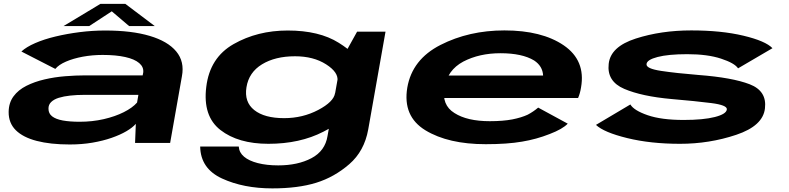

<svg xmlns="http://www.w3.org/2000/svg" viewBox="-20 -752 4151 1010"><path d="M347 8Q410.5 8 466 -1.5Q521.5 -11 566.8 -26.8Q612 -42.5 644.5 -61.5Q677 -80.5 694.5 -100.5L690.5 0H875L937 -351Q951.5 -428 907 -481.5Q862.5 -535 767.5 -563.2Q672.5 -591.5 533.5 -591.5Q466.5 -591.5 399.5 -583Q332.5 -574.5 272 -560Q211.5 -545.5 165 -525.2Q118.5 -505 92.5 -481L271 -389.5Q289 -411.5 327.2 -428Q365.5 -444.5 415.5 -453.8Q465.5 -463 520 -463Q590 -463 639 -452Q688 -441 712.2 -420.2Q736.5 -399.5 733.5 -371L730.5 -355.5H428Q378.5 -355.5 322.5 -351Q266.5 -346.5 214 -334.2Q161.5 -322 118.8 -300.5Q76 -279 51 -245Q26 -211 25.5 -163Q25 -105 63 -67.2Q101 -29.5 173 -10.8Q245 8 347 8ZM399 -111.5Q347 -111.5 310.2 -118.2Q273.5 -125 254.2 -140Q235 -155 235 -180Q234.5 -201 249 -215.2Q263.5 -229.5 289.2 -237.5Q315 -245.5 349.2 -249.2Q383.5 -253 423 -253H708L701 -212.5Q677 -185 631.2 -162Q585.5 -139 525.5 -125.2Q465.5 -111.5 399 -111.5ZM314.5 -615H449.5L568 -692.5L659 -615H794L639.5 -731.5H508Z M1412.5 239Q1547.5 239 1643 209.5Q1738.5 180 1817.5 111.5Q1896.5 43 1917 -71L2008 -585.5H1858.5L1773 -431.5L1703 -37Q1690.5 42 1618.5 80Q1546.5 118 1443.5 118Q1383 118 1336.2 106Q1289.5 94 1263.8 72.2Q1238 50.5 1236 19H1033Q1035 135 1148 187Q1261 239 1412.5 239ZM1392 4.5Q1557.5 4.5 1681.2 -59.2Q1805 -123 1812 -162.5L1742.5 -262Q1735.5 -216.5 1653.8 -173.5Q1572 -130.5 1474.5 -130.5Q1371 -130.5 1317.5 -173Q1264 -215.5 1276.5 -293Q1289 -371.5 1358.5 -413.8Q1428 -456 1532 -456Q1629 -456 1695.5 -413.5Q1762 -371 1755 -325.5L1858 -423Q1864.5 -462.5 1761.8 -527Q1659 -591.5 1493.5 -591.5Q1334.5 -591.5 1209 -520.2Q1083.5 -449 1065 -294.5Q1046 -141 1139.5 -68.2Q1233 4.5 1392 4.5Z M2535 6.5 2556.5 -114.5Q2437.5 -114.5 2370.5 -157.5Q2302.5 -199.5 2318 -290Q2333 -383 2417 -428Q2501.5 -472 2612.5 -472Q2726.5 -472 2789.5 -434Q2834.5 -404.5 2837 -354.5H2310L2289.5 -236.5H3021Q3031.5 -260.5 3036.5 -292Q3061.5 -434 2945.5 -513.5Q2830 -592 2633.5 -592Q2447 -592 2297 -515.5Q2148 -439.5 2122.5 -291Q2097.5 -140 2218 -66.5Q2338.5 6.5 2535 6.5ZM2556.5 -114.5 2535 6.5Q2649 6.5 2726.5 -7Q2802 -19.5 2871.5 -47Q2939.5 -73 2966.5 -101.5L2811 -186Q2786 -164.5 2755.5 -148.5Q2723 -133.5 2675.5 -124Q2626 -114.5 2556.5 -114.5Z M3557 4.5Q3711.5 4.5 3852.8 -42.8Q3994 -90 4004 -182Q4015 -273.5 3923.5 -308.8Q3832 -344 3655.5 -357.5Q3537.5 -367 3458 -379Q3378.5 -391 3381 -414.5Q3382.5 -437.5 3439 -452.2Q3495.5 -467 3595.5 -467Q3701.5 -467 3773 -443.5Q3844.5 -420 3862.5 -392.5L4043.5 -498.5Q4007 -536.5 3890.8 -564.2Q3774.5 -592 3616.5 -592Q3457.5 -592 3324.5 -549.2Q3191.5 -506.5 3182 -416Q3171.5 -324 3263.8 -284.5Q3356 -245 3513 -231Q3637 -220.5 3721.5 -209.8Q3806 -199 3803.5 -176.5Q3801 -152 3740.5 -136.5Q3680 -121 3576.5 -121Q3459 -121 3386.8 -146Q3314.5 -171 3296 -202.5L3115 -95Q3157 -55.5 3279.8 -25.5Q3402.5 4.5 3557 4.5Z"/></svg>

Font: Anybody ExtraExpanded
Style: Bold Italic
Weight: 700
Width: 8
Italic angle: -10°
Version: Version 1.113;gftools[0.9.25]